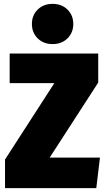

<svg xmlns="http://www.w3.org/2000/svg" viewBox="-20 -973 545 993"><path d="M488 -696V-546L237 -158H497L478 0H6V-148L261 -543H30V-696ZM359 -849Q359 -804 329 -774.5Q299 -745 252 -745Q205 -745 175 -774.5Q145 -804 145 -849Q145 -894 175 -923.5Q205 -953 252 -953Q299 -953 329 -923.5Q359 -894 359 -849Z"/></svg>

Font: Fira Sans Condensed Black
Style: Regular
Weight: 900
Width: 3
Designer: Carrois Corporate & Edenspiekermann AG
Foundry: Carrois Corporate GbR & Edenspiekermann AG
Version: Version 4.203